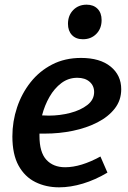

<svg xmlns="http://www.w3.org/2000/svg" viewBox="-20 -791 550 822"><path d="M233 11Q177 11 131.5 -11.5Q86 -34 59.5 -82Q33 -130 33 -207Q33 -271 53 -331Q73 -391 111 -439Q149 -487 203.5 -515Q258 -543 327 -543Q408 -543 453.5 -506Q499 -469 499 -409Q499 -362 471.5 -326.5Q444 -291 397 -267Q350 -243 292 -231Q234 -219 172 -219Q158 -219 149 -219Q149 -215 149 -209Q149 -139 178.5 -107Q208 -75 259 -75Q326 -75 410 -121L440 -52Q388 -21 335 -5Q282 11 233 11ZM311 -458Q273 -458 243 -435.5Q213 -413 192 -376.5Q171 -340 160 -297Q174 -296 189 -296Q236 -296 280.5 -307.5Q325 -319 354 -341.5Q383 -364 383 -397Q383 -424 363.5 -441Q344 -458 311 -458ZM335 -623Q305 -623 288 -641Q271 -659 271 -689Q271 -725 293.5 -748Q316 -771 351 -771Q380 -771 397.5 -753.5Q415 -736 415 -705Q415 -669 392.5 -646Q370 -623 335 -623Z"/></svg>

Font: Bitter SemiBold
Style: Italic
Weight: 600
Italic angle: -9°
Designer: Sol Matas, and Bitter project Authors
Foundry: Sol Matas
Version: Version 2.001